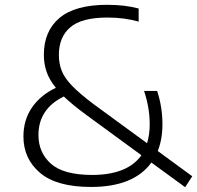

<svg xmlns="http://www.w3.org/2000/svg" viewBox="-20 -769 820 799"><path d="M359 9Q215.5 9 146.5 -49.8Q77.5 -108.5 77.5 -201Q77.5 -269.5 112.8 -321.2Q148 -373 212.5 -403.5Q185 -437.5 173.8 -470.5Q162.5 -503.5 162.5 -541Q162.5 -639.5 227.5 -694.2Q292.5 -749 426 -749Q464 -749 497 -745Q530 -741 557 -733.5V-679Q498 -696 427 -696Q319.5 -696 272.2 -655.2Q225 -614.5 225 -540.5Q225 -505 236.5 -475.2Q248 -445.5 278.8 -413.2Q309.5 -381 367 -337.5L592 -173Q603 -208 603 -252.5Q603 -320.5 579.5 -390.5H634Q645 -357 650.5 -322Q656 -287 656 -252.5Q656 -189.5 636.5 -140.5L780 -35.5L750.5 10L610 -92.5Q536.5 9 359 9ZM140 -207Q140 -134 192.2 -87.5Q244.5 -41 364 -41Q435.5 -41 487.2 -61.2Q539 -81.5 568.5 -123L337.5 -292Q281 -333.5 245.5 -367.5Q140 -315.5 140 -207Z"/></svg>

Font: Encode Sans SemiExpanded SemiExpanded Light
Style: Regular
Weight: 300
Width: 6
Designer: Multiple Designers
Foundry: Impallari Type
Version: Version 3.000; ttfautohint (v1.8.3) -l 8 -r 50 -G 200 -x 14 